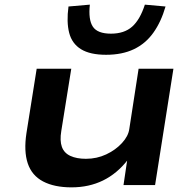

<svg xmlns="http://www.w3.org/2000/svg" viewBox="-20 -797 828 827"><path d="M288 10Q214 10 165.5 -15.5Q117 -41 99.5 -93.5Q82 -146 94 -224L138 -501H287L244 -233Q237 -191 246.5 -164.5Q256 -138 283 -125.5Q310 -113 350 -113Q397 -113 437.5 -132Q478 -151 505.5 -181Q533 -211 537 -242L577 -501H727L648 0H512L528 -108H530Q484 -49 423.5 -19.5Q363 10 288 10ZM437 -561Q368 -561 329 -585Q290 -609 278 -655.5Q266 -702 275 -769L367 -777Q360 -712 380 -682Q400 -652 458 -652Q515 -652 549 -682Q583 -712 604 -777L693 -769Q674 -703 640.5 -656Q607 -609 556.5 -585Q506 -561 437 -561Z"/></svg>

Font: Nunito Sans 7pt Expanded
Style: Bold Italic
Weight: 700
Width: 7
Italic angle: -9°
Designer: Vernon Adams
Foundry: Vernon Adams
Version: Version 3.101;gftools[0.9.27]